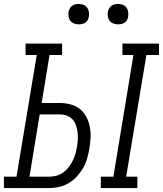

<svg xmlns="http://www.w3.org/2000/svg" viewBox="-35 -957 829 977"><path d="M478 0V-58H542L644 -677H588V-735H774V-677H710L607 -58H664V0ZM-15 0V-58H49L152 -677H95V-735H281V-677H217L177 -433H268Q296 -433 323 -426Q350 -419 370.5 -403Q391 -387 403.5 -364Q416 -341 421.5 -314Q427 -287 426 -259Q425 -231 420 -203Q416 -178 409 -152.5Q402 -127 389 -104Q376 -81 357.5 -60.5Q339 -40 316 -26Q293 -12 267 -6Q241 0 216 0ZM216 -58Q234 -58 252.5 -63Q271 -68 287 -79.5Q303 -91 315 -107Q327 -123 335.5 -140Q344 -157 349 -175.5Q354 -194 357 -212Q360 -230 361 -249Q362 -268 359.5 -286Q357 -304 351 -321Q345 -338 333 -350.5Q321 -363 304 -369Q287 -375 268 -375H167L115 -58ZM566 -833Q553 -833 541.5 -837.5Q530 -842 523 -851Q516 -860 514 -872.5Q512 -885 514 -898Q516 -906 520.5 -914.5Q525 -923 532.5 -928Q540 -933 548.5 -935Q557 -937 566 -937Q578 -937 589.5 -932.5Q601 -928 608 -919Q615 -910 617 -897.5Q619 -885 617 -872Q616 -864 611.5 -855.5Q607 -847 599.5 -842Q592 -837 583 -835Q574 -833 566 -833ZM366 -833Q353 -833 341.5 -837.5Q330 -842 323 -851Q316 -860 314 -872.5Q312 -885 314 -898Q316 -906 320.5 -914.5Q325 -923 332.5 -928Q340 -933 348.5 -935Q357 -937 366 -937Q378 -937 389.5 -932.5Q401 -928 408 -919Q415 -910 417 -897.5Q419 -885 417 -872Q416 -864 411.5 -855.5Q407 -847 399.5 -842Q392 -837 383 -835Q374 -833 366 -833Z"/></svg>

Font: Iosevka Etoile Light Oblique
Style: Regular
Weight: 300
Italic angle: -9°
Designer: Belleve Invis
Foundry: Belleve Invis
Version: Version 15.5.2; ttfautohint (v1.8.4)